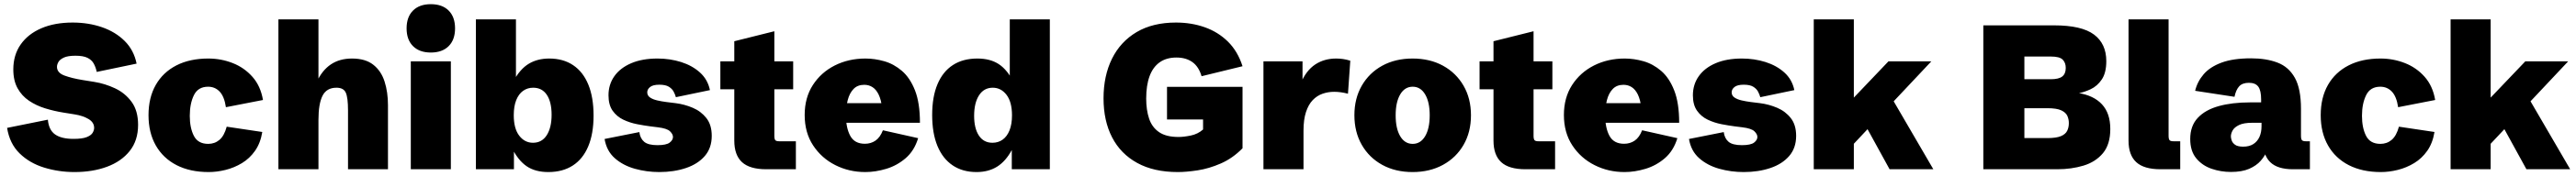

<svg xmlns="http://www.w3.org/2000/svg" viewBox="-20 -827 12558 860"><path d="M343.3 13.7Q266.1 13.7 195.3 -8.1Q124.5 -29.8 75.7 -77.4Q26.9 -125 14.6 -202.1L213.4 -242.2Q217.8 -191.9 248.5 -170.2Q279.3 -148.4 338.4 -148.4Q381.8 -148.4 403.3 -157.2Q424.8 -166 431.9 -178.5Q439 -190.9 439 -202.1Q439 -229 411.6 -245.4Q384.3 -261.7 343.8 -268.1L289.1 -276.9Q243.7 -284.2 200.2 -297.6Q156.7 -311 121.6 -334.7Q86.4 -358.4 65.7 -395.8Q44.9 -433.1 44.9 -487.8Q44.9 -558.1 80.6 -609.4Q116.2 -660.6 181.2 -688.7Q246.1 -716.8 334 -716.8Q411.1 -716.8 477.1 -694.1Q543 -671.4 587.9 -626.7Q632.8 -582 646 -516.1L451.7 -475.6Q446.8 -498.5 437 -516.4Q427.2 -534.2 406.7 -544.4Q386.2 -554.7 348.1 -554.7Q311 -554.7 291.5 -545.7Q272 -536.6 264.9 -524.2Q257.8 -511.7 257.8 -500.5Q257.8 -471.2 294.4 -457.8Q331.1 -444.3 382.8 -436L439.9 -426.8Q491.7 -418.5 540.8 -395.5Q589.8 -372.6 621.6 -329.3Q653.3 -286.1 653.3 -216.8Q653.3 -140.6 612.5 -89.4Q571.8 -38.1 501.7 -12.2Q431.6 13.7 343.3 13.7Z M997.1 13.7Q906.7 13.7 841.1 -20Q775.4 -53.7 739.7 -116.2Q704.1 -178.7 704.1 -264.2Q704.1 -350.1 739.5 -412.1Q774.9 -474.1 840.3 -507.6Q905.8 -541 995.6 -541Q1057.6 -541 1114 -519Q1170.4 -497.1 1210.4 -452.1Q1250.5 -407.2 1262.2 -338.4L1081.5 -303.2Q1073.7 -355.5 1051 -379.4Q1028.3 -403.3 994.6 -403.3Q945.8 -403.3 925.5 -362.1Q905.3 -320.8 905.3 -261.2Q905.3 -202.1 925.3 -163.1Q945.3 -124 995.1 -124Q1026.9 -124 1050 -143.6Q1073.2 -163.1 1085.4 -208L1258.8 -182.1Q1250 -127.9 1223.6 -90.3Q1197.3 -52.7 1159.7 -30Q1122.1 -7.3 1079.8 3.2Q1037.6 13.7 997.1 13.7Z M1337.4 0V-732.4H1532.7V-403.8L1523.9 -425.8Q1550.3 -483.4 1593 -512.2Q1635.7 -541 1696.3 -541Q1761.7 -541 1800 -510.7Q1838.4 -480.5 1855 -428.7Q1871.6 -377 1871.6 -313V0H1676.8V-287.6Q1676.8 -350.6 1665.8 -374.5Q1654.8 -398.4 1620.6 -398.4Q1572.3 -398.4 1552.5 -359.1Q1532.7 -319.8 1532.7 -241.2V0Z M1982.9 0V-527.3H2178.2V0ZM2080.6 -570.3Q2024.9 -570.3 1993.7 -601.6Q1962.4 -632.8 1962.4 -688.5Q1962.4 -744.1 1993.7 -775.4Q2024.9 -806.6 2080.6 -806.6Q2136.2 -806.6 2167.5 -775.4Q2198.7 -744.1 2198.7 -688.5Q2198.7 -632.8 2167.5 -601.6Q2136.2 -570.3 2080.6 -570.3Z M2653.3 13.7Q2589.8 13.7 2548.3 -14.4Q2506.8 -42.5 2476.6 -103L2485.8 -102.1V0H2300.3V-732.4H2495.6V-424.8L2484.4 -432.1Q2516.1 -490.2 2558.3 -515.6Q2600.6 -541 2657.7 -541Q2726.1 -541 2774.4 -508.5Q2822.8 -476.1 2848.4 -413.8Q2874 -351.6 2874 -262.2Q2874 -173.8 2848.1 -112.1Q2822.3 -50.3 2772.9 -18.3Q2723.6 13.7 2653.3 13.7ZM2578.6 -129.4Q2622.1 -129.4 2645.8 -166.5Q2669.4 -203.6 2669.4 -266.1Q2669.4 -328.6 2646.2 -363.5Q2623 -398.4 2579.6 -398.4Q2551.8 -398.4 2530.3 -383.1Q2508.8 -367.7 2496.8 -337.6Q2484.9 -307.6 2484.9 -264.2Q2484.9 -198.7 2511.5 -164.1Q2538.1 -129.4 2578.6 -129.4Z M3194.3 13.7Q3132.8 13.7 3075.2 -2.4Q3017.6 -18.6 2977.5 -54Q2937.5 -89.4 2927.7 -147.9L3097.2 -181.6Q3101.1 -150.9 3120.6 -134.3Q3140.1 -117.7 3185.5 -117.7Q3228.5 -117.7 3244.9 -130.1Q3261.2 -142.6 3261.2 -157.7Q3261.2 -171.4 3246.6 -185.5Q3231.9 -199.7 3187 -205.1L3151.4 -209.5Q3121.6 -213.4 3086.2 -220.2Q3050.8 -227.1 3019 -242.2Q2987.3 -257.3 2967 -285.9Q2946.8 -314.5 2946.8 -361.3Q2946.8 -414.1 2975.3 -454.6Q3003.9 -495.1 3057.6 -518.1Q3111.3 -541 3185.5 -541Q3246.6 -541 3300.8 -523.9Q3355 -506.8 3392.8 -472.7Q3430.7 -438.5 3441.4 -386.7L3275.4 -352.1Q3272 -364.7 3264.6 -378.9Q3257.3 -393.1 3241.2 -403.1Q3225.1 -413.1 3194.8 -413.1Q3163.6 -413.1 3149.7 -401.9Q3135.7 -390.6 3135.7 -376Q3135.7 -359.9 3149.4 -350.6Q3163.1 -341.3 3184.3 -336.4Q3205.6 -331.5 3228 -328.6L3274.9 -322.8Q3317.4 -317.4 3357.7 -300.3Q3397.9 -283.2 3424.1 -250Q3450.2 -216.8 3450.2 -163.1Q3450.2 -104 3416.3 -64.7Q3382.3 -25.4 3324.2 -5.9Q3266.1 13.7 3194.3 13.7Z M3715.8 0Q3635.3 0 3597.7 -34.7Q3560.1 -69.3 3560.1 -140.1V-390.6H3492.2V-527.3H3560.1V-625.5L3755.4 -674.3V-527.3H3847.2V-390.6H3755.4V-164.1Q3755.4 -147.5 3760 -142.1Q3764.6 -136.7 3779.8 -136.7H3860.4V0Z M4198.7 13.7Q4119.6 13.7 4052.5 -20.3Q3985.4 -54.2 3944.3 -116.7Q3903.3 -179.2 3903.3 -265.1Q3903.3 -349.6 3943.1 -411.4Q3982.9 -473.1 4050 -507.1Q4117.2 -541 4199.7 -541Q4244.6 -541 4291.3 -527.8Q4337.9 -514.6 4377.4 -480.7Q4417 -446.8 4441.2 -385.3Q4465.3 -323.7 4465.3 -227.1H4028.8V-322.8H4290L4280.8 -300.8Q4275.9 -340.3 4263.9 -365Q4252 -389.6 4234.1 -401.1Q4216.3 -412.6 4193.8 -412.6Q4161.1 -412.6 4141.6 -392.3Q4122.1 -372.1 4113.3 -338.4Q4104.5 -304.7 4104.5 -264.2Q4104.5 -202.1 4125.5 -163.3Q4146.5 -124.5 4196.8 -124.5Q4226.1 -124.5 4248.5 -139.9Q4271 -155.3 4284.7 -190.4L4456.5 -151.9Q4438 -90.8 4396 -54.4Q4354 -18.1 4301.5 -2.2Q4249 13.7 4198.7 13.7Z M4741.2 13.7Q4673.3 13.7 4624.8 -19Q4576.2 -51.8 4550.5 -114Q4524.9 -176.3 4524.9 -265.1Q4524.9 -354 4550.8 -415.5Q4576.7 -477.1 4625.7 -509Q4674.8 -541 4745.1 -541Q4808.6 -541 4850.3 -513.2Q4892.1 -485.4 4922.4 -424.3L4903.3 -425.8V-732.4H5098.6V0H4913.1V-103L4914.1 -95.7Q4883.8 -39.1 4841.6 -12.7Q4799.3 13.7 4741.2 13.7ZM4818.8 -129.4Q4847.2 -129.4 4868.7 -144.8Q4890.1 -160.2 4902.1 -190.2Q4914.1 -220.2 4914.1 -263.2Q4914.1 -328.6 4887.5 -363.5Q4860.8 -398.4 4820.3 -398.4Q4777.3 -398.4 4753.4 -361.3Q4729.5 -324.2 4729.5 -261.2Q4729.5 -199.7 4752.7 -164.6Q4775.9 -129.4 4818.8 -129.4Z M5722.7 13.7Q5605.5 13.7 5524.7 -30.8Q5443.8 -75.2 5402.1 -156Q5360.4 -236.8 5360.4 -346.7Q5360.4 -456.5 5401.6 -540Q5442.9 -623.5 5521.7 -670.2Q5600.6 -716.8 5713.4 -716.8Q5789.1 -716.8 5854 -693.8Q5918.9 -670.9 5966.8 -623.8Q6014.6 -576.7 6038.1 -503.4L5838.4 -454.6Q5824.7 -501.5 5793.5 -523.7Q5762.2 -545.9 5715.8 -545.9Q5667 -545.9 5634 -522.5Q5601.1 -499 5584.7 -454.3Q5568.4 -409.7 5568.4 -345.2Q5568.4 -290 5582.5 -247.6Q5596.7 -205.1 5631.1 -181.4Q5665.5 -157.7 5726.1 -157.7Q5752 -157.7 5786.1 -164.8Q5820.3 -171.9 5845.7 -194.3V-290.5L5925.8 -243.2H5669.9V-402.8H6038.1V-102.5Q5989.7 -53.2 5931.9 -28.1Q5874 -2.9 5818.8 5.4Q5763.7 13.7 5722.7 13.7Z M6140.1 0V-527.3H6330.6V-403.3L6322.3 -420.9Q6348.6 -482.9 6392.6 -512Q6436.5 -541 6494.6 -541Q6510.7 -541 6528.1 -538.6Q6545.4 -536.1 6563.5 -530.3L6552.2 -369.1Q6516.6 -378.4 6484.9 -378.4Q6455.1 -378.4 6428 -368.9Q6400.9 -359.4 6380.1 -337.6Q6359.4 -315.9 6347.4 -279.3Q6335.4 -242.7 6335.4 -189V0Z M6867.2 13.7Q6783.2 13.7 6719.2 -21.5Q6655.3 -56.6 6619.4 -119.4Q6583.5 -182.1 6583.5 -264.2Q6583.5 -345.7 6619.4 -408.2Q6655.3 -470.7 6719.2 -505.9Q6783.2 -541 6867.2 -541Q6951.7 -541 7015.6 -505.9Q7079.6 -470.7 7115.7 -408.2Q7151.9 -345.7 7151.9 -263.7Q7151.9 -181.6 7115.7 -119.1Q7079.6 -56.6 7015.4 -21.5Q6951.2 13.7 6867.2 13.7ZM6867.7 -124Q6906.2 -124 6928.5 -161.6Q6950.7 -199.2 6950.7 -263.7Q6950.7 -328.1 6928.5 -365.7Q6906.2 -403.3 6867.7 -403.3Q6829.1 -403.3 6806.9 -365.7Q6784.7 -328.1 6784.7 -263.7Q6784.7 -198.7 6806.9 -161.4Q6829.1 -124 6867.7 -124Z M7417.5 0Q7336.9 0 7299.3 -34.7Q7261.7 -69.3 7261.7 -140.1V-390.6H7193.8V-527.3H7261.7V-625.5L7457 -674.3V-527.3H7548.8V-390.6H7457V-164.1Q7457 -147.5 7461.7 -142.1Q7466.3 -136.7 7481.4 -136.7H7562V0Z M7900.4 13.7Q7821.3 13.7 7754.2 -20.3Q7687 -54.2 7646 -116.7Q7605 -179.2 7605 -265.1Q7605 -349.6 7644.8 -411.4Q7684.6 -473.1 7751.7 -507.1Q7818.8 -541 7901.4 -541Q7946.3 -541 7992.9 -527.8Q8039.6 -514.6 8079.1 -480.7Q8118.7 -446.8 8142.8 -385.3Q8167 -323.7 8167 -227.1H7730.5V-322.8H7991.7L7982.4 -300.8Q7977.5 -340.3 7965.6 -365Q7953.6 -389.6 7935.8 -401.1Q7918 -412.6 7895.5 -412.6Q7862.8 -412.6 7843.3 -392.3Q7823.7 -372.1 7814.9 -338.4Q7806.2 -304.7 7806.2 -264.2Q7806.2 -202.1 7827.1 -163.3Q7848.1 -124.5 7898.4 -124.5Q7927.7 -124.5 7950.2 -139.9Q7972.7 -155.3 7986.3 -190.4L8158.2 -151.9Q8139.6 -90.8 8097.7 -54.4Q8055.7 -18.1 8003.2 -2.2Q7950.7 13.7 7900.4 13.7Z M8481.4 13.7Q8419.9 13.7 8362.3 -2.4Q8304.7 -18.6 8264.6 -54Q8224.6 -89.4 8214.8 -147.9L8384.3 -181.6Q8388.2 -150.9 8407.7 -134.3Q8427.2 -117.7 8472.7 -117.7Q8515.6 -117.7 8532 -130.1Q8548.3 -142.6 8548.3 -157.7Q8548.3 -171.4 8533.7 -185.5Q8519 -199.7 8474.1 -205.1L8438.5 -209.5Q8408.7 -213.4 8373.3 -220.2Q8337.9 -227.1 8306.2 -242.2Q8274.4 -257.3 8254.2 -285.9Q8233.9 -314.5 8233.9 -361.3Q8233.9 -414.1 8262.5 -454.6Q8291 -495.1 8344.7 -518.1Q8398.4 -541 8472.7 -541Q8533.7 -541 8587.9 -523.9Q8642.1 -506.8 8679.9 -472.7Q8717.8 -438.5 8728.5 -386.7L8562.5 -352.1Q8559.1 -364.7 8551.8 -378.9Q8544.4 -393.1 8528.3 -403.1Q8512.2 -413.1 8481.9 -413.1Q8450.7 -413.1 8436.8 -401.9Q8422.9 -390.6 8422.9 -376Q8422.9 -359.9 8436.5 -350.6Q8450.2 -341.3 8471.4 -336.4Q8492.7 -331.5 8515.1 -328.6L8562 -322.8Q8604.5 -317.4 8644.8 -300.3Q8685.1 -283.2 8711.2 -250Q8737.3 -216.8 8737.3 -163.1Q8737.3 -104 8703.4 -64.7Q8669.4 -25.4 8611.3 -5.9Q8553.2 13.7 8481.4 13.7Z M8823.2 0V-732.4H9018.6V-350.1L9187.5 -527.3H9396.5L9212.9 -332L9406.2 0H9192.9L9085.4 -195.8L9018.6 -124.5V0Z M9649.9 0V-703.1H9995.1Q10129.4 -703.1 10189.5 -658.2Q10249.5 -613.3 10249.5 -528.3Q10249.5 -471.2 10227.5 -438.7Q10205.6 -406.2 10173.3 -391.1Q10141.1 -376 10110.8 -370.6L10112.3 -372.6Q10188 -360.8 10228.5 -317.1Q10269 -273.4 10269 -196.8Q10269 -121.6 10233.2 -78.6Q10197.3 -35.6 10138.4 -17.8Q10079.6 0 10010.7 0ZM9850.1 -152.3H9962.9Q10005.4 -152.3 10027.8 -161.6Q10050.3 -170.9 10058.6 -187.5Q10066.9 -204.1 10066.9 -225.6Q10066.9 -244.1 10059.6 -260.7Q10052.2 -277.3 10030 -287.8Q10007.8 -298.3 9962.4 -298.3H9850.1ZM9850.1 -439.9H9979Q10018.1 -439.9 10034.9 -453.4Q10051.8 -466.8 10051.8 -495.1Q10051.8 -520.5 10036.9 -535.6Q10022 -550.8 9979 -550.8H9850.1Z M10513.7 0Q10433.1 0 10395.5 -34.7Q10357.9 -69.3 10357.9 -140.1V-732.4H10553.2V-164.1Q10553.2 -147.5 10557.9 -142.1Q10562.5 -136.7 10577.6 -136.7H10609.9V0Z M10856.9 13.2Q10808.1 13.2 10762.7 -2.4Q10717.3 -18.1 10688 -53.5Q10658.7 -88.9 10658.7 -147.9Q10658.7 -211.9 10695.6 -251.2Q10732.4 -290.5 10797.9 -308.6Q10863.3 -326.7 10949.7 -326.7H11013.2L11004.4 -309.6V-341.3Q11004.4 -384.8 10990.5 -403.6Q10976.6 -422.4 10944.8 -422.4Q10913.6 -422.4 10897.7 -405.5Q10881.8 -388.7 10874.5 -354L10682.6 -383.3Q10693.4 -428.2 10724.1 -464.1Q10754.9 -500 10811.3 -521Q10867.7 -542 10955.1 -542Q11029.3 -542 11084 -521.2Q11138.7 -500.5 11168.7 -447Q11198.7 -393.6 11198.7 -294.9V-164.1Q11198.7 -147.5 11203.4 -142.1Q11208 -136.7 11223.1 -136.7H11242.2V0H11159.2Q11084 0 11048.6 -34.9Q11013.2 -69.8 11013.2 -140.1V-155.3L11049.3 -138.2Q11043.9 -116.7 11033.4 -90.8Q11022.9 -64.9 11002.2 -41.3Q10981.4 -17.6 10946.3 -2.2Q10911.1 13.2 10856.9 13.2ZM10917 -110.4Q10946.3 -110.4 10966.1 -122.8Q10985.8 -135.3 10996.1 -157.7Q11006.3 -180.2 11006.3 -210V-227.1H10961.4Q10919.4 -227.1 10896.7 -216.1Q10874 -205.1 10865.5 -189.7Q10856.9 -174.3 10856.9 -160.2Q10856.9 -153.3 10860.6 -141.4Q10864.3 -129.4 10877 -119.9Q10889.6 -110.4 10917 -110.4Z M11587.9 13.7Q11497.6 13.7 11431.9 -20Q11366.2 -53.7 11330.6 -116.2Q11294.9 -178.7 11294.9 -264.2Q11294.9 -350.1 11330.3 -412.1Q11365.7 -474.1 11431.2 -507.6Q11496.6 -541 11586.4 -541Q11648.4 -541 11704.8 -519Q11761.2 -497.1 11801.3 -452.1Q11841.3 -407.2 11853 -338.4L11672.4 -303.2Q11664.6 -355.5 11641.8 -379.4Q11619.1 -403.3 11585.4 -403.3Q11536.6 -403.3 11516.4 -362.1Q11496.1 -320.8 11496.1 -261.2Q11496.1 -202.1 11516.1 -163.1Q11536.1 -124 11585.9 -124Q11617.7 -124 11640.9 -143.6Q11664.1 -163.1 11676.3 -208L11849.6 -182.1Q11840.8 -127.9 11814.5 -90.3Q11788.1 -52.7 11750.5 -30Q11712.9 -7.3 11670.7 3.2Q11628.4 13.7 11587.9 13.7Z M11928.2 0V-732.4H12123.5V-350.1L12292.5 -527.3H12501.5L12317.9 -332L12511.2 0H12297.9L12190.4 -195.8L12123.5 -124.5V0Z"/></svg>

Font: Schibsted Grotesk Black
Style: Regular
Weight: 900
Designer: Bakken & Baeck AS, Henrik Kongsvoll
Foundry: Schibsted ASA
Version: Version 1.100;gftools[0.9.25]